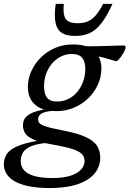

<svg xmlns="http://www.w3.org/2000/svg" viewBox="-79 -738 672 996"><path d="M525 -421Q520 -421 512.2 -423.2Q504.5 -425.5 492 -429.5Q479.5 -433.5 460.8 -438.5Q442 -443.5 415.8 -449.2Q389.5 -455 353 -460L346 -498.5Q389.5 -497.5 433.5 -498.5Q477.5 -499.5 512.2 -500.8Q547 -502 562.5 -502Q568 -502 570.2 -500Q572.5 -498 572.5 -493.5Q572.5 -486.5 567 -474.5Q561.5 -462.5 553.2 -450.2Q545 -438 537.2 -429.5Q529.5 -421 525 -421ZM219.5 -211.5Q243.5 -211.5 265.5 -220.2Q287.5 -229 305.2 -244.5Q323 -260 336 -281.2Q349 -302.5 356.2 -327.2Q363.5 -352 363.5 -379Q363.5 -418.5 347.2 -438.2Q331 -458 293 -458Q269 -458 247.2 -449.2Q225.5 -440.5 207.5 -425Q189.5 -409.5 176.5 -388.5Q163.5 -367.5 156.5 -342.5Q149.5 -317.5 149.5 -290.5Q149.5 -250.5 165.5 -230.5Q181.5 -210.5 219.5 -211.5ZM298.5 -507.5Q353.5 -507.5 386 -490.5Q418.5 -473.5 432.8 -445.2Q447 -417 447 -383.5Q447 -339.5 429 -299.5Q411 -259.5 379 -228.5Q347 -197.5 304.8 -179.5Q262.5 -161.5 214.5 -161.5Q160 -161.5 127.2 -178.5Q94.5 -195.5 80 -223.8Q65.5 -252 65.5 -285.5Q65.5 -329.5 83.8 -369.5Q102 -409.5 134 -440.8Q166 -472 208 -489.8Q250 -507.5 298.5 -507.5ZM179.5 237.5Q116.5 237.5 71.2 228.2Q26 219 -2.8 202.5Q-31.5 186 -45.2 163.5Q-59 141 -59 115.5Q-59 83.5 -43 60.2Q-27 37 10.5 20.8Q48 4.5 112 -7L125.5 -43L209.5 2Q157 2 121.8 9.2Q86.5 16.5 66 29Q45.5 41.5 37 59.2Q28.5 77 28.5 99Q28.5 124.5 45 144.2Q61.5 164 98 174.8Q134.5 185.5 195 185.5Q249 185.5 285.8 173.8Q322.5 162 341 142Q359.5 122 359.5 98Q359.5 80.5 351.5 68.2Q343.5 56 324 46Q304.5 36 270.5 27.5Q236.5 19 184 10Q119 -1.5 88.5 -17Q58 -32.5 49 -50.8Q40 -69 40 -87.5Q40 -117.5 59.5 -134.8Q79 -152 114.2 -161.8Q149.5 -171.5 195.5 -178L207.5 -164Q157 -161 137.8 -149.8Q118.5 -138.5 118.5 -120Q118.5 -110.5 122.8 -103Q127 -95.5 140.2 -89Q153.5 -82.5 179.5 -76Q205.5 -69.5 249 -61Q324 -46.5 366 -27Q408 -7.5 424.5 18.8Q441 45 441 80Q441 114.5 424.8 143.2Q408.5 172 375.8 193.2Q343 214.5 294 226Q245 237.5 179.5 237.5ZM323 -617.5Q352.5 -617.5 375.2 -626.5Q398 -635.5 417.2 -657.8Q436.5 -680 456 -718H504.5Q475.5 -654 447 -617.5Q418.5 -581 386 -566.2Q353.5 -551.5 310.5 -551.5Q265.5 -551.5 240.8 -568Q216 -584.5 208.8 -621.2Q201.5 -658 210 -718H252Q248.5 -679 254.2 -657.2Q260 -635.5 277 -626.5Q294 -617.5 323 -617.5Z"/></svg>

Font: Newsreader 8pt
Style: Italic
Weight: 400
Italic angle: -17°
Version: Version 1.003